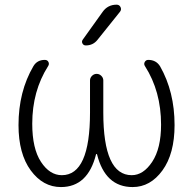

<svg xmlns="http://www.w3.org/2000/svg" viewBox="-20 -796 807 805"><path d="M410.2 -746.1Q431.6 -776.4 468.8 -776.4Q480.5 -776.4 485.4 -766.1Q490.2 -755.9 483.4 -747.1L388.7 -628.9Q370.1 -605.5 339.8 -605.5Q330.1 -605.5 325.7 -613.8Q321.3 -622.1 327.1 -629.9ZM386.7 -149.4Q385.7 -150.4 384.8 -150.4Q383.8 -150.4 382.8 -149.4Q348.6 -11.7 235.4 -11.7Q160.2 -11.7 108.9 -81.5Q57.6 -151.4 57.6 -271.5Q57.6 -412.1 120.1 -518.6Q135.7 -544.9 168 -544.9Q178.7 -544.9 183.1 -536.1Q187.5 -527.3 181.6 -518.6Q115.2 -414.1 115.2 -277.3Q115.2 -172.9 151.9 -117.2Q188.5 -61.5 239.3 -61.5Q357.4 -61.5 357.4 -324.2V-459Q357.4 -469.7 365.7 -478Q374 -486.3 385.3 -486.3Q396.5 -486.3 404.8 -478Q413.1 -469.7 413.1 -459V-324.2Q413.1 -61.5 532.2 -61.5Q581.1 -61.5 618.2 -117.7Q655.3 -173.8 655.3 -273.4Q655.3 -413.1 587.9 -518.6Q582 -527.3 586.9 -536.1Q591.8 -544.9 601.6 -544.9Q634.8 -544.9 651.4 -517.6Q711.9 -411.1 711.9 -271.5Q711.9 -151.4 661.1 -81.5Q610.4 -11.7 536.1 -11.7Q420.9 -11.7 386.7 -149.4Z"/></svg>

Font: Gen Jyuu Gothic Light
Style: Regular
Weight: 200
Designer: [Source Han Sans]
Ryoko NISHIZUKA  (kana & ideographs); Paul D. Hunt (Latin, Greek & Cyrillic); Wenlong ZHANG  (bopomofo
Version: Version 1.002.20150607